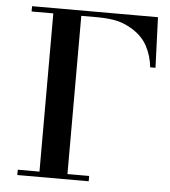

<svg xmlns="http://www.w3.org/2000/svg" viewBox="-51 -746 702 793"><g transform="rotate(5 300.0 -350.0)"><path d="M580 -491H558Q553 -539 531.5 -579Q510 -619 464 -646Q428 -667 393.5 -672.5Q359 -678 324 -678H256V-22H346V0H50V-22H140V-678H50V-700H572Z"/></g></svg>

Font: EIisabethische
Style: Book
Weight: 400
Designer: Salychow
Version: Version 1.3